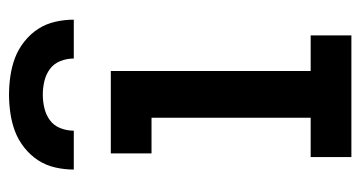

<svg xmlns="http://www.w3.org/2000/svg" viewBox="-202 -578 780 415"><g transform="rotate(-90 187.5 -370.0)"><path d="M56 0V-88H141V-432H64V-520H242V-88H319V0ZM29 -600Q29 -620 33.5 -640Q38 -660 49 -677Q60 -694 76.5 -707Q93 -720 111.5 -727Q130 -734 150.5 -737Q171 -740 191 -740Q211 -740 231.5 -737Q252 -734 270.5 -727Q289 -720 305.5 -707Q322 -694 333 -677Q344 -660 348.5 -640Q353 -620 353 -600H269Q269 -615 263.5 -629Q258 -643 246.5 -651.5Q235 -660 220.5 -663.5Q206 -667 191 -667Q176 -667 161.5 -663.5Q147 -660 135.5 -651.5Q124 -643 118.5 -629Q113 -615 113 -600Z"/></g></svg>

Font: Iosevka Custom Semibold
Style: Regular
Weight: 600
Designer: Belleve Invis
Foundry: Belleve Invis
Version: Version 27.0.2; ttfautohint (v1.8.4)